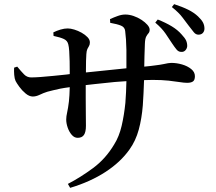

<svg xmlns="http://www.w3.org/2000/svg" viewBox="-20 -847 1040 925"><path d="M511 -737 510 -755Q530 -764 548.5 -770.5Q567 -777 584 -777Q603 -777 623.5 -770Q644 -763 661.5 -751.5Q679 -740 690 -727.5Q701 -715 701 -704Q701 -693 695.5 -687Q690 -681 684.5 -671Q679 -661 678 -636Q677 -608 676 -577Q676 -550 675 -526Q708 -529 728 -532Q753 -535 767 -538Q781 -541 789.5 -542.5Q798 -544 805 -544Q831 -544 857 -536.5Q883 -529 901 -514.5Q919 -500 919 -480Q919 -461 909.5 -454.5Q900 -448 882 -448Q867 -448 845.5 -451.5Q824 -455 792 -458.5Q760 -462 715 -462Q696 -462 674 -461Q672 -397 668 -339Q663 -276 648.5 -222.5Q634 -169 604 -127Q561 -66 488 -18.5Q415 29 318 58L307 39Q367 8 428 -37Q489 -82 530 -151Q554 -189 566 -240.5Q578 -292 584 -351Q588 -403 589 -456Q562 -454 533 -452Q483 -447 437 -442Q414 -440 393 -437Q393 -405 393 -374Q393 -332 393.5 -297.5Q394 -263 394 -241Q394 -211 384.5 -197Q375 -183 354 -183Q338 -183 325.5 -197.5Q313 -212 306 -232.5Q299 -253 299 -271Q299 -286 303.5 -305.5Q308 -325 312 -358Q315 -385 316 -427Q292 -424 271 -420Q234 -412 208 -405Q189 -399 171.5 -390.5Q154 -382 138 -382Q121 -382 103.5 -396.5Q86 -411 73 -429Q60 -447 55 -457Q50 -468 48.5 -486Q47 -504 48 -521L63 -526Q81 -504 95.5 -489Q110 -474 130 -474Q147 -474 175.5 -476Q204 -478 237.5 -481.5Q271 -485 301 -488Q309 -489 316 -490Q316 -494 316 -498Q316 -525 315.5 -552Q315 -579 313.5 -600.5Q312 -622 309 -633Q305 -651 288 -659Q271 -667 238 -674L237 -691Q253 -699 271.5 -704.5Q290 -710 306 -710Q320 -710 338 -704.5Q356 -699 373 -689.5Q390 -680 401.5 -668Q413 -656 413 -643Q413 -632 409 -625.5Q405 -619 401 -611Q397 -603 396 -586Q395 -574 394.5 -553Q394 -532 394 -508Q394 -503 394 -498Q408 -499 424 -501Q466 -506 511 -510Q552 -514 589 -518Q589 -567 589 -606Q588 -661 583 -698Q581 -716 563 -723.5Q545 -731 511 -737ZM809 -638Q796 -658 778 -684.5Q760 -711 728 -738L740 -753Q778 -738 807 -720.5Q836 -703 855 -681Q871 -664 876.5 -652Q882 -640 882 -625Q881 -613 873 -604.5Q865 -596 853 -597Q840 -597 830.5 -608.5Q821 -620 809 -638ZM890 -722Q876 -740 859 -763Q842 -786 808 -813L819 -827Q859 -814 887 -800Q915 -786 934 -768Q951 -752 958 -738.5Q965 -725 965 -709Q965 -697 957.5 -688.5Q950 -680 936 -680Q923 -680 913.5 -692Q904 -704 890 -722Z"/></svg>

Font: Early Summer Mincho SemiBold
Style: Regular
Weight: 600
Designer: GuiWonder
Version: Version 1.002